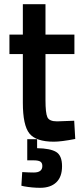

<svg xmlns="http://www.w3.org/2000/svg" viewBox="-20 -665 398 916"><path d="M335 -407H197V-187Q197 -126 206 -106Q215 -86 252 -86L334 -89L339 -2Q272 11 237 11Q152 11 120.5 -28Q89 -67 89 -175V-407H25V-500H89V-645H197V-500H335ZM172 231Q134 231 95 224L82 221L86 156Q120 158 141 158Q182 158 182 127Q182 112 172.5 106Q163 100 141 100H110V-1H157V42Q220 43 248 60Q276 77 276 128Q276 179 248.5 205Q221 231 172 231Z"/></svg>

Font: TitilliumWebSemiBold
Style: Bold
Weight: 600
Version: Version 1.001;PS 57.000;hotconv 1.0.70;makeotf.lib2.5.55311